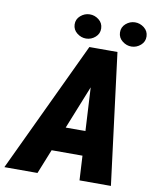

<svg xmlns="http://www.w3.org/2000/svg" viewBox="-144 -955 826 1026"><g transform="rotate(10 269.0 -441.5)"><path d="M353 -553.7 130.9 0H-48.8L287.1 -710.9H400.4ZM358.9 0 327.6 -570.3 331.5 -710.9H439.5L529.3 0ZM409.2 -265.1 385.7 -132.8H85.9L109.4 -265.1ZM188.5 -815.9Q187.5 -844.7 209.5 -863.8Q231.4 -882.8 258.8 -883.3Q286.1 -883.8 308.6 -866.2Q331.1 -848.6 332 -819.8Q333 -791 311.3 -772Q289.6 -752.9 261.7 -752.4Q234.9 -752 212.2 -769.8Q189.5 -787.6 188.5 -815.9ZM434.6 -815.9Q433.6 -844.7 455.3 -863.8Q477.1 -882.8 504.4 -883.3Q531.7 -883.8 554.4 -866.2Q577.1 -848.6 578.1 -819.8Q579.1 -791 557.4 -772Q535.6 -752.9 507.8 -752.4Q481 -752 458.3 -769.8Q435.5 -787.6 434.6 -815.9Z"/></g></svg>

Font: Roboto Condensed Black
Style: Italic
Weight: 900
Italic angle: -12°
Designer: Christian Robertson
Foundry: Google
Version: Version 3.008; 2023